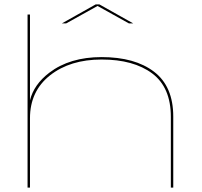

<svg xmlns="http://www.w3.org/2000/svg" viewBox="-20 -851 916 871"><path d="M105 0V-785H116V-396Q133.5 -467.5 203.5 -521Q296.5 -592 441 -592Q592 -592 679 -525.5Q766 -459 766 -322V0H755V-321Q755 -454.5 670.5 -517.8Q586 -581 441 -581Q298 -581 207 -509.2Q116 -437.5 116 -314.5V0ZM261 -745 414 -831H431L584 -745H564.5L422.5 -824L280.5 -745Z"/></svg>

Font: Anybody UltraExpanded Thin
Style: Regular
Weight: 100
Width: 9
Designer: Tyler Finck
Foundry: Etcetera Type Company
Version: Version 1.010; ttfautohint (v1.8.3) -l 8 -r 50 -G 200 -x 14 